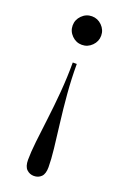

<svg xmlns="http://www.w3.org/2000/svg" viewBox="-141 -576 530 810"><g transform="rotate(20 124.5 -170.5)"><path d="M133 -318Q133 -251 138.5 -185Q144 -119 151.5 -59.5Q159 0 164.5 49.5Q170 99 170 132Q170 162 157 175Q144 188 124 188Q105 188 91.5 175Q78 162 78 132Q78 99 83.5 49.5Q89 0 96.5 -59.5Q104 -119 109.5 -185Q115 -251 115 -318ZM125 -529Q151 -529 170 -510Q189 -491 189 -465Q189 -439 170 -420Q151 -401 125 -401Q99 -401 80 -420Q61 -439 61 -465Q61 -491 80 -510Q99 -529 125 -529Z"/></g></svg>

Font: Playfair Display
Style: Regular
Weight: 400
Designer: Claus Eggers Sørensen
Foundry: Claus Eggers Sørensen
Version: Version 1.203